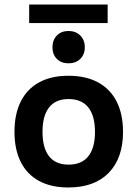

<svg xmlns="http://www.w3.org/2000/svg" viewBox="-20 -809 607 849"><path d="M282 -474Q360 -474 414 -444.5Q468 -415 496 -359.5Q524 -304 524 -226Q524 -110 461 -45Q398 20 282 20Q206 20 152.5 -9Q99 -38 71.5 -93.5Q44 -149 44 -226Q44 -304 71.5 -359.5Q99 -415 152.5 -444.5Q206 -474 282 -474ZM283 -371Q226 -371 197 -334Q168 -297 168 -226Q168 -155 197 -118Q226 -81 283 -81Q341 -81 370.5 -118Q400 -155 400 -226Q400 -297 370.5 -334Q341 -371 283 -371ZM283 -672Q315 -672 335 -652Q355 -632 355 -600Q355 -568 335 -548.5Q315 -529 283 -529Q251 -529 231.5 -548.5Q212 -568 212 -600Q212 -632 231.5 -652Q251 -672 283 -672ZM109 -789H456V-707H109Z"/></svg>

Font: Podkova ExtraBold
Style: Regular
Weight: 800
Designer: Ilya Yudin
Foundry: Cyreal (www.cyreal.org)
Version: Version 2.103